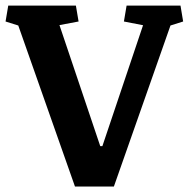

<svg xmlns="http://www.w3.org/2000/svg" viewBox="-33 -681 688 701"><path d="M253.9 -602.5 184.1 -589.4 333 -147.5H340.8L489.3 -588.9L419.4 -602.5L429.2 -660.6H626L635.7 -602.5L589.4 -587.9L382.8 0H240.7L33.7 -587.9L-12.7 -602.5L-2.9 -660.6H244.1Z"/></svg>

Font: NoticiaText-Bold
Style: Bold
Weight: 700
Designer: JM Sole
Foundry: JM Sole
Version: Version 1.003